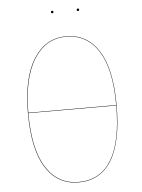

<svg xmlns="http://www.w3.org/2000/svg" viewBox="-57 -862 677 915"><g transform="rotate(-5 282.0 -404.0)"><path d="M232.9 -811Q232.9 -805.2 227.1 -805.2Q221.2 -805.2 221.2 -811Q221.2 -816.9 227.1 -816.9Q232.9 -816.9 232.9 -811ZM356 -811Q356 -805.2 350.1 -805.2Q344.2 -805.2 344.2 -811Q344.2 -816.9 350.1 -816.9Q356 -816.9 356 -811ZM282.2 -689.9Q383.3 -689.9 438.7 -602.5Q494.1 -515.1 494.1 -341.8Q494.1 -166.5 440.2 -78.9Q386.2 8.8 282.2 8.8Q181.6 8.8 125.7 -79.1Q69.8 -167 69.8 -340.8Q69.8 -510.3 127.2 -600.1Q184.6 -689.9 282.2 -689.9ZM282.2 -688Q185.5 -688 128.9 -598.9Q72.3 -509.8 71.8 -342.8H492.2Q492.2 -514.6 437.3 -601.3Q382.3 -688 282.2 -688ZM282.2 6.8Q385.3 6.8 438.7 -79.8Q492.2 -166.5 492.2 -340.8H71.8Q71.8 -168.5 127.2 -80.8Q182.6 6.8 282.2 6.8Z"/></g></svg>

Font: Fira Sans Compressed Two
Style: Regular
Weight: 100
Width: 1
Designer: Carrois Corporate & Edenspiekermann AG
Foundry: Carrois Corporate GbR & Edenspiekermann AG
Version: Version 4.203;PS 004.203;hotconv 1.0.88;makeotf.lib2.5.64775